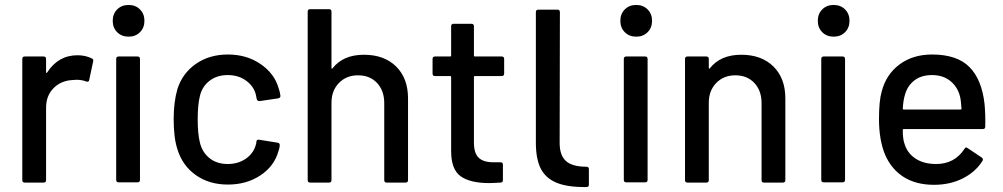

<svg xmlns="http://www.w3.org/2000/svg" viewBox="-20 -737 4048 775"><path d="M351 -501Q358 -498 356 -489L340 -414Q339 -405 328 -408Q311 -415 288 -415L274 -414Q227 -412 196.5 -381.5Q166 -351 166 -302V-10Q166 0 156 0H80Q70 0 70 -10V-499Q70 -509 80 -509H156Q166 -509 166 -499V-446Q166 -443 167.5 -442.5Q169 -442 170 -444Q215 -514 293 -514Q325 -514 351 -501Z M435 -653Q435 -681 453 -699Q471 -717 499 -717Q527 -717 545 -699Q563 -681 563 -653Q563 -625 545 -607Q527 -589 499 -589Q471 -589 453 -607Q435 -625 435 -653ZM449 -11V-499Q449 -509 459 -509H535Q545 -509 545 -499V-11Q545 -1 535 -1H459Q449 -1 449 -11Z M696 -135Q681 -181 681 -256Q681 -325 696 -377Q716 -441 770.5 -479Q825 -517 900 -517Q975 -517 1031 -479Q1087 -441 1104 -383Q1110 -367 1112 -350Q1112 -342 1103 -340L1028 -329H1026Q1019 -329 1016 -338L1013 -354Q1005 -388 974 -411Q943 -434 899 -434Q856 -434 826 -411Q796 -388 787 -350Q778 -314 778 -255Q778 -197 787 -161Q797 -121 826.5 -98Q856 -75 899 -75Q943 -75 974.5 -98Q1006 -121 1014 -158Q1015 -159 1014.5 -160.5Q1014 -162 1015 -163V-167Q1018 -175 1026 -173L1101 -161Q1109 -159 1109 -153V-149Q1109 -140 1104 -127Q1087 -66 1031 -29Q975 8 900 8Q824 8 770 -30.5Q716 -69 696 -135Z M1627 -340V-10Q1627 0 1617 0H1541Q1531 0 1531 -10V-321Q1531 -371 1502 -402Q1473 -433 1425 -433Q1378 -433 1348 -402Q1318 -371 1318 -322V-10Q1318 0 1308 0H1232Q1222 0 1222 -10V-690Q1222 -700 1232 -700H1308Q1318 -700 1318 -690V-463Q1318 -461 1319.5 -460Q1321 -459 1322 -461Q1365 -516 1449 -516Q1531 -516 1579 -468.5Q1627 -421 1627 -340Z M2005 -430H1897Q1893 -430 1893 -426V-161Q1893 -119 1912 -100.5Q1931 -82 1971 -82H2000Q2010 -82 2010 -72V-10Q2010 0 2000 0Q1968 2 1954 2Q1878 2 1839.5 -25.5Q1801 -53 1801 -127V-426Q1801 -430 1797 -430H1736Q1726 -430 1726 -440V-499Q1726 -509 1736 -509H1797Q1801 -509 1801 -513V-631Q1801 -641 1811 -641H1883Q1893 -641 1893 -631V-513Q1893 -509 1897 -509H2005Q2015 -509 2015 -499V-440Q2015 -430 2005 -430Z M2347 18Q2272 19 2227.5 1Q2183 -17 2163 -56Q2143 -95 2143 -161V-688Q2143 -698 2153 -698H2230Q2240 -698 2240 -688L2239 -160Q2239 -110 2264.5 -87Q2290 -64 2347 -64Q2357 -64 2357 -54V8Q2357 18 2347 18Z M2484 -653Q2484 -681 2502 -699Q2520 -717 2548 -717Q2576 -717 2594 -699Q2612 -681 2612 -653Q2612 -625 2594 -607Q2576 -589 2548 -589Q2520 -589 2502 -607Q2484 -625 2484 -653ZM2498 -11V-499Q2498 -509 2508 -509H2584Q2594 -509 2594 -499V-11Q2594 -1 2584 -1H2508Q2498 -1 2498 -11Z M3150 -340V-10Q3150 0 3140 0H3064Q3054 0 3054 -10V-321Q3054 -371 3025 -402Q2996 -433 2948 -433Q2901 -433 2871 -402Q2841 -371 2841 -322V-10Q2841 0 2831 0H2755Q2745 0 2745 -10V-499Q2745 -509 2755 -509H2831Q2841 -509 2841 -499V-463Q2841 -461 2842.5 -460Q2844 -459 2845 -461Q2888 -516 2972 -516Q3054 -516 3102 -468.5Q3150 -421 3150 -340Z M3281 -653Q3281 -681 3299 -699Q3317 -717 3345 -717Q3373 -717 3391 -699Q3409 -681 3409 -653Q3409 -625 3391 -607Q3373 -589 3345 -589Q3317 -589 3299 -607Q3281 -625 3281 -653ZM3295 -11V-499Q3295 -509 3305 -509H3381Q3391 -509 3391 -499V-11Q3391 -1 3381 -1H3305Q3295 -1 3295 -11Z M3957 -226Q3957 -216 3947 -216H3628Q3624 -216 3624 -212Q3624 -178 3630 -160Q3641 -120 3674.5 -97.5Q3708 -75 3759 -75Q3833 -75 3873 -136Q3878 -146 3886 -139L3943 -101Q3950 -95 3946 -88Q3918 -43 3866.5 -17Q3815 9 3750 9Q3677 9 3627 -23Q3577 -55 3552 -114Q3528 -173 3528 -257Q3528 -330 3539 -368Q3557 -437 3611 -477Q3665 -517 3742 -517Q3843 -517 3893 -466.5Q3943 -416 3954 -318Q3958 -277 3957 -226ZM3633 -355Q3626 -333 3624 -299Q3624 -295 3628 -295H3857Q3861 -295 3861 -299Q3859 -332 3855 -348Q3845 -387 3815.5 -410.5Q3786 -434 3742 -434Q3699 -434 3671 -412.5Q3643 -391 3633 -355Z"/></svg>

Font: Amber EN Medium
Style: Regular
Weight: 500
Designer: Jeremy Tribby
Foundry: Tribby Type Co.
Version: Version 1.403 November 24, 2021